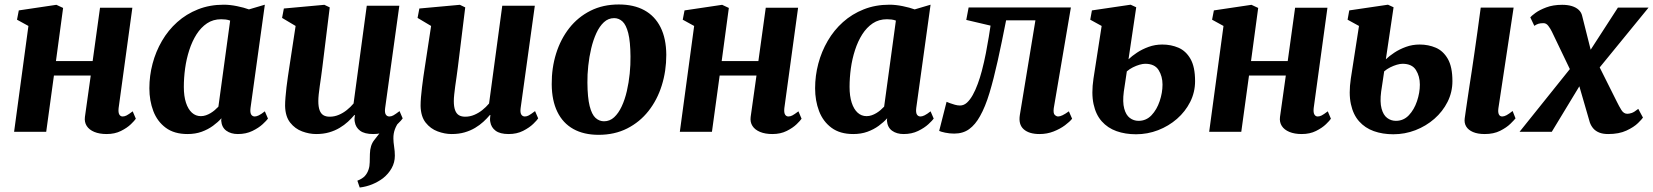

<svg xmlns="http://www.w3.org/2000/svg" viewBox="-20 -589 7387 858"><path d="M510 -105.5Q508 -86 513.2 -77.2Q518.5 -68.5 528 -68.5Q536.5 -68.5 545.5 -73Q554.5 -77.5 573 -91.5L587 -58.5Q582 -50.5 565 -34Q548 -17.5 520.5 -3.8Q493 10 456.5 10Q424.5 10 401.5 0.5Q378.5 -9 367.5 -26.2Q356.5 -43.5 359.5 -66.5L385.5 -251.5H221L186.5 0H43L107 -473L56 -501L64 -542.5L232 -567.5L262 -553.5L230 -316H394L427 -554.5H571.5Z M1099.5 -106.5Q1097 -86 1102.5 -77.2Q1108 -68.5 1118.5 -68.5Q1126 -68.5 1136.5 -73.5Q1147 -78.5 1163.5 -91.5L1177.5 -59Q1172 -51 1154 -34.2Q1136 -17.5 1107.8 -3.8Q1079.5 10 1043 10Q1012 10 991.5 -4.8Q971 -19.5 968.5 -49.5L969.5 -60.5Q954 -43 931.8 -26.8Q909.5 -10.5 881.2 -0.2Q853 10 818 10Q758.5 10 720.8 -18Q683 -46 665.2 -92.5Q647.5 -139 647.5 -194.5Q647.5 -250.5 661.8 -304.5Q676 -358.5 703.8 -406.2Q731.5 -454 772 -490.2Q812.5 -526.5 864.8 -547.2Q917 -568 980 -568Q1007.5 -568 1039.2 -561.5Q1071 -555 1092.5 -547L1163.5 -568ZM1008.5 -497Q999 -500.5 988.8 -501.8Q978.5 -503 968.5 -503Q932.5 -503 905.2 -484.8Q878 -466.5 858.2 -435.5Q838.5 -404.5 825.8 -365Q813 -325.5 807.2 -283.2Q801.5 -241 801.5 -200.5Q801.5 -159.5 811 -130.2Q820.5 -101 837.5 -85.5Q854.5 -70 877.5 -70Q889.5 -70 900.2 -73.8Q911 -77.5 921 -83.5Q931 -89.5 939.8 -97Q948.5 -104.5 956 -112.5Z M1587.5 249 1577 218.5Q1599.5 209.5 1610.5 197.5Q1621.5 185.5 1627 168.5Q1632 154 1632.2 136.2Q1632.5 118.5 1633 98.5Q1634 60 1652.2 37.2Q1670.5 14.5 1685 -5L1766.5 -49.5Q1752 -31 1744.8 -11.5Q1737.5 8 1738 30.5Q1738 45 1741.2 66Q1744.5 87 1744.5 107Q1744.5 137 1730.2 162.5Q1716 188 1691.5 207.5Q1669.5 224 1643 234.8Q1616.5 245.5 1587.5 249ZM1392.5 10Q1362 10 1330.2 -1.8Q1298.5 -13.5 1276.8 -41Q1255 -68.5 1254 -116Q1254 -133.5 1255.8 -154.5Q1257.5 -175.5 1260.2 -198.8Q1263 -222 1266.5 -246Q1270 -270 1273.5 -292.5L1301 -473L1240.5 -509L1248.5 -551L1429.5 -567.5L1453.5 -556L1420.5 -288.5Q1418 -267 1414.8 -245.2Q1411.5 -223.5 1408.8 -203.5Q1406 -183.5 1404.2 -166.8Q1402.5 -150 1402.5 -137.5Q1402.5 -112 1408.2 -96.5Q1414 -81 1425.2 -74.2Q1436.5 -67.5 1453.5 -67.5Q1474.5 -67.5 1494 -75.8Q1513.5 -84 1530.2 -97.5Q1547 -111 1560 -126.5L1619 -563.5H1764.5L1701 -105.5Q1698.5 -86 1704 -77.2Q1709.5 -68.5 1720 -68.5Q1729 -68.5 1738 -73.5Q1747 -78.5 1765.5 -92.5L1779.5 -60Q1774.5 -52 1757.2 -35.2Q1740 -18.5 1712 -4.2Q1684 10 1647.5 10Q1609 10 1589.2 -4.8Q1569.5 -19.5 1565.5 -44Q1565 -47 1564.5 -50.5Q1564 -54 1564.2 -58Q1564.5 -62 1565 -66.2Q1565.5 -70.5 1566 -74.5L1564 -75.5Q1551 -60 1534.8 -45Q1518.5 -30 1497.5 -17.5Q1476.5 -5 1450.8 2.5Q1425 10 1392.5 10Z M1998 10Q1967.5 10 1935.8 -1.8Q1904 -13.5 1882.2 -41Q1860.5 -68.5 1859.5 -116Q1859.5 -133.5 1861.2 -154.5Q1863 -175.5 1865.8 -198.8Q1868.5 -222 1872 -246Q1875.5 -270 1879 -292.5L1906.5 -473L1846 -509L1854 -551L2035 -567.5L2059 -556L2026 -288.5Q2023.5 -267 2020.2 -245.2Q2017 -223.5 2014.2 -203.5Q2011.5 -183.5 2009.8 -166.8Q2008 -150 2008 -137.5Q2008 -112 2013.8 -96.5Q2019.5 -81 2030.8 -74.2Q2042 -67.5 2059 -67.5Q2080 -67.5 2099.5 -75.8Q2119 -84 2135.8 -97.5Q2152.5 -111 2165.5 -126.5L2224.5 -563.5H2370L2306.5 -105.5Q2304 -86 2309.5 -77.2Q2315 -68.5 2325.5 -68.5Q2334.5 -68.5 2343.5 -73.5Q2352.5 -78.5 2371 -92.5L2385 -60Q2380 -52 2362.8 -35.2Q2345.5 -18.5 2317.5 -4.2Q2289.5 10 2253 10Q2214.5 10 2194.8 -4.8Q2175 -19.5 2171 -44Q2170.5 -47 2170 -50.5Q2169.5 -54 2169.8 -58Q2170 -62 2170.5 -66.2Q2171 -70.5 2171.5 -74.5L2169.5 -75.5Q2156.5 -60 2140.2 -45Q2124 -30 2103 -17.5Q2082 -5 2056.2 2.5Q2030.5 10 1998 10Z M2745 -569Q2812.5 -569 2859.5 -543.2Q2906.5 -517.5 2931.8 -467.2Q2957 -417 2957.5 -344Q2957.5 -271.5 2937.2 -207Q2917 -142.5 2878 -93Q2839 -43.5 2782.8 -15Q2726.5 13.5 2655 13.5Q2589 13.5 2542.2 -12.5Q2495.5 -38.5 2470.8 -89Q2446 -139.5 2445.5 -212.5Q2445 -285.5 2465.2 -350Q2485.5 -414.5 2524.2 -463.8Q2563 -513 2618.8 -541Q2674.5 -569 2745 -569ZM2724.5 -508Q2698.5 -508 2678.8 -489.8Q2659 -471.5 2645 -441Q2631 -410.5 2622 -372.8Q2613 -335 2608.8 -295.2Q2604.5 -255.5 2605 -219.5Q2605.5 -153 2615 -115.2Q2624.5 -77.5 2641.2 -62.2Q2658 -47 2679 -47Q2705 -47 2724.5 -65Q2744 -83 2758.2 -113.5Q2772.5 -144 2781.2 -182Q2790 -220 2794 -260Q2798 -300 2797.5 -336.5Q2797 -403.5 2787.5 -440.8Q2778 -478 2761.8 -493Q2745.5 -508 2724.5 -508Z M3485 -105.5Q3483 -86 3488.2 -77.2Q3493.5 -68.5 3503 -68.5Q3511.5 -68.5 3520.5 -73Q3529.5 -77.5 3548 -91.5L3562 -58.5Q3557 -50.5 3540 -34Q3523 -17.5 3495.5 -3.8Q3468 10 3431.5 10Q3399.5 10 3376.5 0.5Q3353.5 -9 3342.5 -26.2Q3331.5 -43.5 3334.5 -66.5L3360.5 -251.5H3196L3161.5 0H3018L3082 -473L3031 -501L3039 -542.5L3207 -567.5L3237 -553.5L3205 -316H3369L3402 -554.5H3546.5Z M4074.5 -106.5Q4072 -86 4077.5 -77.2Q4083 -68.5 4093.5 -68.5Q4101 -68.5 4111.5 -73.5Q4122 -78.5 4138.5 -91.5L4152.5 -59Q4147 -51 4129 -34.2Q4111 -17.5 4082.8 -3.8Q4054.5 10 4018 10Q3987 10 3966.5 -4.8Q3946 -19.5 3943.5 -49.5L3944.5 -60.5Q3929 -43 3906.8 -26.8Q3884.5 -10.5 3856.2 -0.2Q3828 10 3793 10Q3733.5 10 3695.8 -18Q3658 -46 3640.2 -92.5Q3622.5 -139 3622.5 -194.5Q3622.5 -250.5 3636.8 -304.5Q3651 -358.5 3678.8 -406.2Q3706.5 -454 3747 -490.2Q3787.5 -526.5 3839.8 -547.2Q3892 -568 3955 -568Q3982.5 -568 4014.2 -561.5Q4046 -555 4067.5 -547L4138.5 -568ZM3983.5 -497Q3974 -500.5 3963.8 -501.8Q3953.5 -503 3943.5 -503Q3907.5 -503 3880.2 -484.8Q3853 -466.5 3833.2 -435.5Q3813.5 -404.5 3800.8 -365Q3788 -325.5 3782.2 -283.2Q3776.5 -241 3776.5 -200.5Q3776.5 -159.5 3786 -130.2Q3795.5 -101 3812.5 -85.5Q3829.5 -70 3852.5 -70Q3864.5 -70 3875.2 -73.8Q3886 -77.5 3896 -83.5Q3906 -89.5 3914.8 -97Q3923.5 -104.5 3931 -112.5Z M4689 -105.5Q4686 -82.5 4693.5 -75.5Q4701 -68.5 4708.5 -68.5Q4716.5 -68.5 4727.8 -73.8Q4739 -79 4756.5 -91.5L4771 -58.5Q4761 -45.5 4739.2 -29.2Q4717.5 -13 4688.2 -1.5Q4659 10 4625.5 10Q4578.5 10 4554.5 -11.5Q4530.5 -33 4537.5 -75.5L4607 -498H4476Q4456.5 -398.5 4438.5 -317.2Q4420.5 -236 4401.8 -173.8Q4383 -111.5 4359.5 -70Q4338.5 -32 4311 -12Q4283.5 8 4244 8Q4223.5 8 4203.5 3.8Q4183.5 -0.5 4177 -4L4210 -134Q4214.5 -132 4224.5 -128.2Q4234.5 -124.5 4246.8 -121Q4259 -117.5 4270 -117.5Q4287 -117.5 4301 -130.2Q4315 -143 4327 -164.5Q4339 -186 4349.2 -213.8Q4359.5 -241.5 4367.5 -272Q4378 -312 4385.8 -352.2Q4393.5 -392.5 4398.8 -425Q4404 -457.5 4406.5 -474.5L4298 -500L4308.5 -555.5H4765.5Z M5056.5 11Q5008.5 11 4969.2 -3Q4930 -17 4903.5 -46.8Q4877 -76.5 4866.8 -123.8Q4856.5 -171 4866.5 -238L4903 -473L4852 -501L4859.5 -542.5L5032.5 -568L5057.5 -556.5L5023 -324Q5038 -338.5 5061 -353.8Q5084 -369 5112.8 -379.5Q5141.5 -390 5174 -390Q5213 -390 5246.2 -375.8Q5279.5 -361.5 5300 -325.8Q5320.5 -290 5320.5 -226.5Q5320.5 -177 5298.8 -133.8Q5277 -90.5 5239.8 -58Q5202.5 -25.5 5155.2 -7.2Q5108 11 5056.5 11ZM5068 -49Q5102 -49 5125.8 -74Q5149.5 -99 5162.2 -136.8Q5175 -174.5 5175 -211Q5175 -248 5157.5 -276Q5140 -304 5097.5 -304Q5087 -304 5072.2 -299.8Q5057.5 -295.5 5042.5 -288Q5027.5 -280.5 5015.5 -270Q5012 -247.5 5008.8 -224.5Q5005.5 -201.5 5002 -179.5Q4996 -133 5003.8 -104Q5011.5 -75 5028.8 -62Q5046 -49 5068 -49Z M5850.5 -105.5Q5848.5 -86 5853.8 -77.2Q5859 -68.5 5868.5 -68.5Q5877 -68.5 5886 -73Q5895 -77.5 5913.5 -91.5L5927.5 -58.5Q5922.5 -50.5 5905.5 -34Q5888.5 -17.5 5861 -3.8Q5833.5 10 5797 10Q5765 10 5742 0.5Q5719 -9 5708 -26.2Q5697 -43.5 5700 -66.5L5726 -251.5H5561.5L5527 0H5383.5L5447.5 -473L5396.5 -501L5404.5 -542.5L5572.5 -567.5L5602.5 -553.5L5570.5 -316H5734.5L5767.5 -554.5H5912Z M6615 10Q6583.5 10 6562.5 1Q6541.5 -8 6532 -23.8Q6522.5 -39.5 6525.5 -60.5Q6527.5 -76.5 6530.8 -97.8Q6534 -119 6537.8 -145.5Q6541.5 -172 6546.5 -203.8Q6551.5 -235.5 6557.2 -273.2Q6563 -311 6569.2 -354.8Q6575.5 -398.5 6582.5 -448.5Q6589.5 -498.5 6597 -555H6744L6676 -105.5Q6673.5 -87.5 6678 -78Q6682.5 -68.5 6693 -68.5Q6701.5 -68.5 6712 -74Q6722.5 -79.5 6739.5 -93L6752.5 -60Q6747 -53 6729.8 -36Q6712.5 -19 6683.8 -4.5Q6655 10 6615 10ZM6206.5 11Q6158.5 11 6119.2 -3Q6080 -17 6053.5 -46.8Q6027 -76.5 6016.8 -123.8Q6006.5 -171 6016.5 -238L6053 -473L6002 -501L6009.5 -542.5L6182.5 -568L6207.5 -556.5L6173 -324Q6188 -338.5 6211 -353.8Q6234 -369 6262.8 -379.5Q6291.5 -390 6324 -390Q6363 -390 6396.2 -375.8Q6429.5 -361.5 6450 -325.8Q6470.5 -290 6470.5 -226.5Q6470.5 -177 6448.8 -133.8Q6427 -90.5 6389.8 -58Q6352.5 -25.5 6305.2 -7.2Q6258 11 6206.5 11ZM6218 -49Q6252 -49 6275.8 -74Q6299.5 -99 6312.2 -136.8Q6325 -174.5 6325 -211Q6325 -248 6307.5 -276Q6290 -304 6247.5 -304Q6237 -304 6222.2 -299.8Q6207.5 -295.5 6192.5 -288Q6177.5 -280.5 6165.5 -270Q6162 -247.5 6158.8 -224.5Q6155.5 -201.5 6152 -179.5Q6146 -133 6153.8 -104Q6161.5 -75 6178.8 -62Q6196 -49 6218 -49Z M7166.5 10Q7143 10 7126.8 3.5Q7110.5 -3 7100.2 -14.8Q7090 -26.5 7084.5 -42L7020 -264.5L7070.5 -257.5L6914.5 0H6770.5L7035.5 -330.5L7023 -222.5L6915 -447.5Q6908.5 -461 6899.2 -473.2Q6890 -485.5 6877.5 -485.5Q6863.5 -485.5 6854.8 -482.8Q6846 -480 6836.5 -473.5L6818.5 -511.5Q6823 -517.5 6841.2 -531Q6859.5 -544.5 6890 -556Q6920.5 -567.5 6961 -567.5Q6985.5 -567.5 7004.2 -561.8Q7023 -556 7034.8 -545Q7046.5 -534 7050 -519L7104 -304.5L7053.5 -313L7210 -555H7347L7088 -238L7100 -345L7205 -135Q7215 -114.5 7225.5 -97.5Q7236 -80.5 7252 -80.5Q7260.5 -80.5 7271.8 -84.2Q7283 -88 7301 -102.5L7322 -63.5Q7318 -57 7299.8 -39Q7281.5 -21 7248.2 -5.5Q7215 10 7166.5 10Z"/></svg>

Font: Merriweather ExtraBold
Style: Italic
Weight: 800
Italic angle: -7.8°
Version: Version 2.101